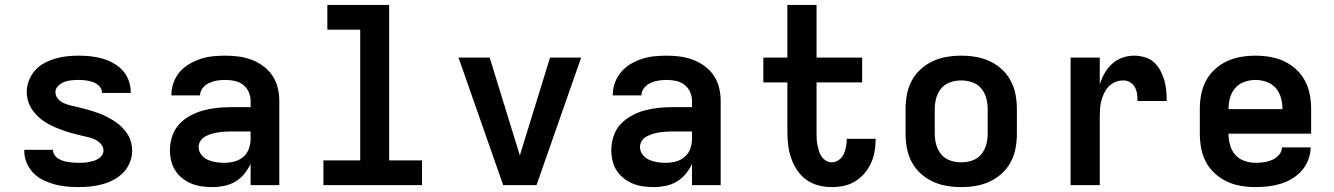

<svg xmlns="http://www.w3.org/2000/svg" viewBox="-20 -755 5440 783"><path d="M299 8Q274 8 249.5 5.5Q225 3 201.5 -3.5Q178 -10 155.5 -21Q133 -32 116 -49.5Q99 -67 89 -90.5Q79 -114 79 -138V-144H196V-143Q196 -133 202 -123.5Q208 -114 217 -108.5Q226 -103 236 -99.5Q246 -96 256.5 -94.5Q267 -93 277.5 -92Q288 -91 299 -91Q310 -91 320.5 -91.5Q331 -92 341 -94Q351 -96 361.5 -99Q372 -102 381 -107.5Q390 -113 396 -122Q402 -131 402 -141Q402 -157 391 -168.5Q380 -180 366.5 -186.5Q353 -193 338 -196Q323 -199 308 -203Q293 -207 278.5 -210.5Q264 -214 249.5 -219Q235 -224 220.5 -229.5Q206 -235 192.5 -241.5Q179 -248 166 -256Q153 -264 141.5 -274Q130 -284 120 -296Q110 -308 103 -321.5Q96 -335 92.5 -350Q89 -365 89 -380Q89 -404 98 -427Q107 -450 123 -468Q139 -486 160.5 -497.5Q182 -509 205.5 -516Q229 -523 253 -525.5Q277 -528 301 -528Q325 -528 349 -525.5Q373 -523 396 -516.5Q419 -510 440.5 -498.5Q462 -487 478.5 -469.5Q495 -452 504 -429Q513 -406 513 -382V-376H396V-377Q396 -392 385 -403.5Q374 -415 360 -420Q346 -425 331 -427Q316 -429 301 -429Q286 -429 271 -427.5Q256 -426 242.5 -421Q229 -416 217.5 -405Q206 -394 206 -379Q206 -364 216.5 -352Q227 -340 241 -334Q255 -328 270 -324.5Q285 -321 300 -317.5Q315 -314 329.5 -310Q344 -306 358.5 -301.5Q373 -297 387.5 -291.5Q402 -286 415.5 -279Q429 -272 442 -264Q455 -256 466.5 -246Q478 -236 488 -224.5Q498 -213 505 -199.5Q512 -186 515.5 -171Q519 -156 519 -141Q519 -116 509.5 -92.5Q500 -69 482.5 -51Q465 -33 443 -21.5Q421 -10 397 -3.5Q373 3 348.5 5.5Q324 8 299 8Z M846 8Q824 8 802.5 5Q781 2 761 -6Q741 -14 723.5 -28Q706 -42 694.5 -60Q683 -78 678 -99.5Q673 -121 673 -143Q673 -171 682 -199Q691 -227 710.5 -248Q730 -269 755.5 -283Q781 -297 808.5 -304.5Q836 -312 864.5 -315Q893 -318 922 -318H1002V-344Q1002 -363 994 -380.5Q986 -398 971 -409.5Q956 -421 937 -425Q918 -429 899 -429Q882 -429 865.5 -426.5Q849 -424 833.5 -417Q818 -410 807 -396.5Q796 -383 796 -367V-366H679V-369Q679 -394 688 -418.5Q697 -443 713.5 -462Q730 -481 752 -494Q774 -507 798.5 -515Q823 -523 848 -525.5Q873 -528 899 -528Q926 -528 953 -524.5Q980 -521 1005.5 -511.5Q1031 -502 1053.5 -485.5Q1076 -469 1091 -446.5Q1106 -424 1112.5 -397.5Q1119 -371 1119 -344V0H1002V-87Q992 -65 976.5 -46Q961 -27 940 -14.5Q919 -2 894.5 3Q870 8 846 8ZM895 -91Q916 -91 936.5 -96.5Q957 -102 972.5 -115.5Q988 -129 995 -148.5Q1002 -168 1002 -189V-219H922Q908 -219 894.5 -218Q881 -217 868 -215Q855 -213 842 -209Q829 -205 817 -198.5Q805 -192 797.5 -180.5Q790 -169 790 -155Q790 -138 801 -124Q812 -110 828 -103Q844 -96 861 -93.5Q878 -91 895 -91Z M1299 0V-101H1449V-634H1315V-735H1567V-101H1701V0Z M2032 0 1850 -520H1977L2084 -173Q2088 -160 2092 -147Q2096 -134 2100 -121Q2104 -134 2108 -147Q2112 -160 2116 -173L2223 -520H2350L2168 0Z M2646 8Q2624 8 2602.5 5Q2581 2 2561 -6Q2541 -14 2523.5 -28Q2506 -42 2494.5 -60Q2483 -78 2478 -99.5Q2473 -121 2473 -143Q2473 -171 2482 -199Q2491 -227 2510.5 -248Q2530 -269 2555.5 -283Q2581 -297 2608.5 -304.5Q2636 -312 2664.5 -315Q2693 -318 2722 -318H2802V-344Q2802 -363 2794 -380.5Q2786 -398 2771 -409.5Q2756 -421 2737 -425Q2718 -429 2699 -429Q2682 -429 2665.5 -426.5Q2649 -424 2633.5 -417Q2618 -410 2607 -396.5Q2596 -383 2596 -367V-366H2479V-369Q2479 -394 2488 -418.5Q2497 -443 2513.5 -462Q2530 -481 2552 -494Q2574 -507 2598.5 -515Q2623 -523 2648 -525.5Q2673 -528 2699 -528Q2726 -528 2753 -524.5Q2780 -521 2805.5 -511.5Q2831 -502 2853.5 -485.5Q2876 -469 2891 -446.5Q2906 -424 2912.5 -397.5Q2919 -371 2919 -344V0H2802V-87Q2792 -65 2776.5 -46Q2761 -27 2740 -14.5Q2719 -2 2694.5 3Q2670 8 2646 8ZM2695 -91Q2716 -91 2736.5 -96.5Q2757 -102 2772.5 -115.5Q2788 -129 2795 -148.5Q2802 -168 2802 -189V-219H2722Q2708 -219 2694.5 -218Q2681 -217 2668 -215Q2655 -213 2642 -209Q2629 -205 2617 -198.5Q2605 -192 2597.5 -180.5Q2590 -169 2590 -155Q2590 -138 2601 -124Q2612 -110 2628 -103Q2644 -96 2661 -93.5Q2678 -91 2695 -91Z M3371 8Q3344 8 3317.5 1Q3291 -6 3269 -21.5Q3247 -37 3231.5 -60Q3216 -83 3207 -108.5Q3198 -134 3194.5 -161Q3191 -188 3191 -215V-419H3093V-520H3191V-735H3310V-520H3496V-419H3310V-215Q3310 -202 3310.5 -189.5Q3311 -177 3313.5 -164.5Q3316 -152 3319.5 -140Q3323 -128 3330 -117.5Q3337 -107 3348 -100Q3359 -93 3371 -93Q3387 -93 3400.5 -102.5Q3414 -112 3420.5 -126Q3427 -140 3430 -156Q3433 -172 3433 -187V-189H3551V-185Q3551 -160 3546.5 -135.5Q3542 -111 3531.5 -88.5Q3521 -66 3504.5 -47Q3488 -28 3466.5 -15Q3445 -2 3420.5 3Q3396 8 3371 8Z M3900 8Q3870 8 3840.5 3Q3811 -2 3784 -14.5Q3757 -27 3734.5 -47.5Q3712 -68 3698 -94.5Q3684 -121 3678.5 -150.5Q3673 -180 3673 -210V-310Q3673 -340 3678.5 -369.5Q3684 -399 3698 -425.5Q3712 -452 3734.5 -472.5Q3757 -493 3784 -505.5Q3811 -518 3840.5 -523Q3870 -528 3900 -528Q3930 -528 3959.5 -523Q3989 -518 4016 -505.5Q4043 -493 4065.5 -472.5Q4088 -452 4102 -425.5Q4116 -399 4121.5 -369.5Q4127 -340 4127 -310V-210Q4127 -180 4121.5 -150.5Q4116 -121 4102 -94.5Q4088 -68 4065.5 -47.5Q4043 -27 4016 -14.5Q3989 -2 3959.5 3Q3930 8 3900 8ZM3900 -93Q3923 -93 3945 -100.5Q3967 -108 3981.5 -125.5Q3996 -143 4002 -165Q4008 -187 4008 -210V-310Q4008 -333 4002 -355Q3996 -377 3981.5 -394.5Q3967 -412 3945 -419.5Q3923 -427 3900 -427Q3877 -427 3855 -419.5Q3833 -412 3818.5 -394.5Q3804 -377 3798 -355Q3792 -333 3792 -310V-210Q3792 -187 3798 -165Q3804 -143 3818.5 -125.5Q3833 -108 3855 -100.5Q3877 -93 3900 -93Z M4346 0V-520H4465V-411Q4472 -434 4484.5 -456Q4497 -478 4515 -494.5Q4533 -511 4556.5 -519.5Q4580 -528 4605 -528Q4626 -528 4647.5 -522Q4669 -516 4685 -502Q4701 -488 4711.5 -468.5Q4722 -449 4728 -428.5Q4734 -408 4736 -386.5Q4738 -365 4738 -343H4619Q4619 -358 4617 -372.5Q4615 -387 4608 -399.5Q4601 -412 4588.5 -419.5Q4576 -427 4561 -427Q4544 -427 4528 -420.5Q4512 -414 4501 -402Q4490 -390 4482.5 -374.5Q4475 -359 4471 -342.5Q4467 -326 4466 -309Q4465 -292 4465 -276V0Z M5100 8Q5070 8 5040.5 3Q5011 -2 4984 -14.5Q4957 -27 4934.5 -47.5Q4912 -68 4898 -94.5Q4884 -121 4878.5 -150.5Q4873 -180 4873 -210V-310Q4873 -340 4878.5 -369.5Q4884 -399 4898 -425.5Q4912 -452 4934.5 -472.5Q4957 -493 4984 -505.5Q5011 -518 5040.5 -523Q5070 -528 5100 -528Q5130 -528 5159.5 -523Q5189 -518 5216 -505.5Q5243 -493 5265.5 -472.5Q5288 -452 5302 -425.5Q5316 -399 5321.5 -369.5Q5327 -340 5327 -310V-210H4990Q4990 -187 4996 -164.5Q5002 -142 5017 -124.5Q5032 -107 5054.5 -99Q5077 -91 5100 -91Q5117 -91 5134.5 -93.5Q5152 -96 5168 -103Q5184 -110 5196 -123.5Q5208 -137 5208 -154H5325Q5325 -129 5315.5 -104Q5306 -79 5289 -59.5Q5272 -40 5249.5 -26.5Q5227 -13 5202.5 -5.5Q5178 2 5152 5Q5126 8 5100 8ZM4990 -310H5210Q5210 -333 5204 -355.5Q5198 -378 5183 -395.5Q5168 -413 5145.5 -421Q5123 -429 5100 -429Q5077 -429 5054.5 -421Q5032 -413 5017 -395.5Q5002 -378 4996 -355.5Q4990 -333 4990 -310Z"/></svg>

Font: Iosevka Extended
Style: Bold
Weight: 700
Width: 7
Monospace: yes
Designer: Belleve Invis
Foundry: Belleve Invis
Version: Version 32.5.0; ttfautohint (v1.8.4)